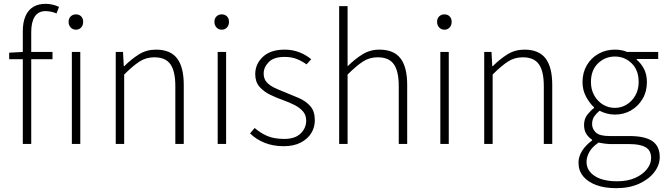

<svg xmlns="http://www.w3.org/2000/svg" viewBox="-20 -751 3474 1002"><path d="M99 0V-587Q99 -635 113 -667Q127 -699 153.5 -715Q180 -731 218 -731Q235 -731 253.5 -727Q272 -723 288 -715L275 -681Q245 -693 218 -693Q180 -693 161.5 -664.5Q143 -636 143 -584V0ZM28 -442V-476L100 -480H254V-442Z M355 0V-480H399V0ZM376 -596Q360 -596 349 -607.5Q338 -619 338 -637Q338 -655 349 -665.5Q360 -676 376 -676Q393 -676 403.5 -665.5Q414 -655 414 -637Q414 -619 403.5 -607.5Q393 -596 376 -596Z M584 0V-480H622L626 -406H629Q666 -443 705.5 -467.5Q745 -492 794 -492Q869 -492 904 -446.5Q939 -401 939 -308V0H895V-302Q895 -379 869.5 -415.5Q844 -452 785 -452Q742 -452 707.5 -429.5Q673 -407 628 -362V0Z M1116 0V-480H1160V0ZM1137 -596Q1121 -596 1110 -607.5Q1099 -619 1099 -637Q1099 -655 1110 -665.5Q1121 -676 1137 -676Q1154 -676 1164.5 -665.5Q1175 -655 1175 -637Q1175 -619 1164.5 -607.5Q1154 -596 1137 -596Z M1461 12Q1405 12 1360.5 -6Q1316 -24 1285 -55L1309 -83Q1339 -57 1374.5 -41.5Q1410 -26 1464 -26Q1520 -26 1549 -54.5Q1578 -83 1578 -121Q1578 -151 1560.5 -170.5Q1543 -190 1516 -203.5Q1489 -217 1461 -227Q1424 -240 1390 -256.5Q1356 -273 1334 -298.5Q1312 -324 1312 -364Q1312 -417 1352 -454.5Q1392 -492 1466 -492Q1507 -492 1542.5 -478Q1578 -464 1604 -442L1580 -415Q1556 -432 1529 -443Q1502 -454 1465 -454Q1409 -454 1382.5 -427Q1356 -400 1356 -367Q1356 -340 1371.5 -322.5Q1387 -305 1412 -293Q1437 -281 1466 -270Q1504 -255 1540.5 -239Q1577 -223 1600 -196.5Q1623 -170 1623 -123Q1623 -87 1604.5 -56.5Q1586 -26 1549.5 -7Q1513 12 1461 12Z M1750 0V-719H1794V-511V-405Q1831 -442 1871 -467Q1911 -492 1960 -492Q2035 -492 2070 -446.5Q2105 -401 2105 -308V0H2061V-302Q2061 -379 2035.5 -415.5Q2010 -452 1951 -452Q1908 -452 1873.5 -429.5Q1839 -407 1794 -362V0Z M2278 0V-480H2322V0ZM2299 -596Q2283 -596 2272 -607.5Q2261 -619 2261 -637Q2261 -655 2272 -665.5Q2283 -676 2299 -676Q2316 -676 2326.5 -665.5Q2337 -655 2337 -637Q2337 -619 2326.5 -607.5Q2316 -596 2299 -596Z M2507 0V-480H2545L2549 -406H2552Q2589 -443 2628.5 -467.5Q2668 -492 2717 -492Q2792 -492 2827 -446.5Q2862 -401 2862 -308V0H2818V-302Q2818 -379 2792.5 -415.5Q2767 -452 2708 -452Q2665 -452 2630.5 -429.5Q2596 -407 2551 -362V0Z M3196 231Q3135 231 3091 214.5Q3047 198 3023 168.5Q2999 139 2999 98Q2999 66 3018 36Q3037 6 3070 -18V-22Q3052 -33 3040 -52Q3028 -71 3028 -99Q3028 -131 3046 -153.5Q3064 -176 3080 -187V-191Q3058 -211 3039 -245.5Q3020 -280 3020 -323Q3020 -372 3042.5 -410.5Q3065 -449 3103.5 -470.5Q3142 -492 3189 -492Q3209 -492 3225.5 -488.5Q3242 -485 3252 -480H3415V-443H3303V-439Q3325 -421 3340.5 -392Q3356 -363 3356 -322Q3356 -273 3333.5 -235Q3311 -197 3273.5 -175Q3236 -153 3189 -153Q3168 -153 3147 -158.5Q3126 -164 3109 -173Q3094 -161 3082 -144.5Q3070 -128 3070 -104Q3070 -78 3089.5 -59.5Q3109 -41 3162 -41H3265Q3346 -41 3384.5 -14.5Q3423 12 3423 69Q3423 110 3395 147Q3367 184 3316 207.5Q3265 231 3196 231ZM3189 -188Q3222 -188 3250 -205Q3278 -222 3295.5 -252.5Q3313 -283 3313 -323Q3313 -385 3276.5 -420.5Q3240 -456 3189 -456Q3138 -456 3101 -420.5Q3064 -385 3064 -323Q3064 -283 3081.5 -252.5Q3099 -222 3127 -205Q3155 -188 3189 -188ZM3201 195Q3255 195 3294.5 177.5Q3334 160 3356 132Q3378 104 3378 74Q3378 34 3349.5 17.5Q3321 1 3267 1H3164Q3157 1 3140 -1Q3123 -3 3104 -7Q3071 15 3056 41.5Q3041 68 3041 94Q3041 139 3083 167Q3125 195 3201 195Z"/></svg>

Font: Source Sans 3 ExtraLight Light
Style: Regular
Weight: 300
Version: Version 3.052;hotconv 1.1.0;makeotfexe 2.6.0